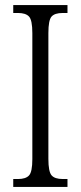

<svg xmlns="http://www.w3.org/2000/svg" viewBox="-20 -734 317 754"><path d="M32 0V-31H51Q81 -31 94 -45Q107 -59 107 -109V-604Q107 -655 94 -669Q81 -683 51 -683H32V-714H245V-683H226Q195 -683 182.5 -669Q170 -655 170 -604V-110Q170 -60 182.5 -45.5Q195 -31 226 -31H245V0Z"/></svg>

Font: Noto Serif ExtraCondensed Light
Style: Regular
Weight: 300
Width: 2
Designer: Monotype Design Team
Foundry: Monotype Imaging Inc.
Version: Version 2.014; ttfautohint (v1.8.4.7-5d5b)